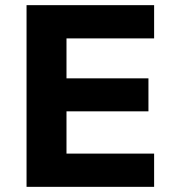

<svg xmlns="http://www.w3.org/2000/svg" viewBox="-20 -725 683 745"><path d="M83 0V-705H578V-576H238V-421H556V-293H238V-129H578V0Z"/></svg>

Font: Nunito Sans 9pt ExtraBold
Style: Regular
Weight: 800
Version: Version 3.101;gftools[0.9.27]